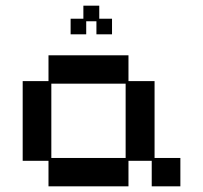

<svg xmlns="http://www.w3.org/2000/svg" viewBox="-20 -645 717 677"><path d="M151 12V-78H60V-359H151V-450H433V-359H525V-88H616V12H515V-78H433V12ZM161 -88H423V-350H161ZM229 -524V-579H274V-625H330V-579H375V-524H320V-570H284V-524Z"/></svg>

Font: Pixelify Sans
Style: Regular
Weight: 400
Designer: Stefie Justprince
Foundry: Typecalism Foundryline
Version: Version 1.000;February 13, 2025;FontCreator 15.0.0.3015 64-b